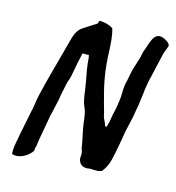

<svg xmlns="http://www.w3.org/2000/svg" viewBox="-103 -761 788 860"><g transform="rotate(15 291.0 -331.0)"><path d="M37 -63C32 -37 27 -13 30 8C36 10 41 11 51 11C79 10 109 -11 122 -32V-34C122 -35 123 -45 123 -45C124 -48 125 -52 126 -55C129 -78 131 -93 136 -119C142 -148 145 -171 151 -203C152 -205 153 -211 154 -214C159 -236 164 -259 169 -281C172 -296 173 -310 177 -325L184 -359C185 -366 194 -387 196 -400C204 -445 211 -479 218 -509H245L247 -511C248 -508 249 -503 250 -497C252 -460 259 -426 266 -389C273 -355 274 -312 287 -283C296 -264 299 -246 302 -224C306 -180 319 -137 325 -94H326C330 -82 331 -74 330 -60L329 -59C329 -31 347 -10 385 -19C398 -19 428 -14 442 -26V-28C459 -50 467 -73 473 -106L475 -114L482 -150L494 -220L510 -291L517 -332C523 -359 525 -392 529 -417V-421C533 -444 536 -470 543 -492V-493L567 -598C570 -610 577 -625 582 -640V-642C582 -654 556 -669 546 -671C514 -680 503 -655 493 -627L485 -603C483 -597 480 -591 478 -584V-583C475 -566 472 -553 467 -540L453 -495V-494C449 -475 446 -462 443 -444C441 -438 439 -430 438 -422C434 -401 437 -374 433 -349C431 -338 430 -327 428 -316C426 -304 423 -292 420 -279C417 -266 415 -242 411 -233L408 -220H400C398 -231 390 -245 385 -256C377 -293 371 -306 364 -336C364 -337 365 -334 364 -336C345 -403 333 -469 331 -548C329 -587 327 -624 317 -654H315C300 -663 282 -669 258 -670H254L249 -656C232 -645 211 -632 193 -620C172 -608 160 -587 153 -562L132 -484C114 -416 94 -347 78 -277C73 -256 71 -234 67 -213C64 -200 61 -187 59 -175C55 -153 50 -134 47 -115C43 -100 41 -83 37 -63Z"/></g></svg>

Font: Vapor
Style: SbdObl
Weight: 600
Foundry: Cannot Into Space Fonts
Version: Version 0.179